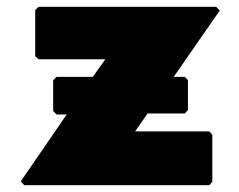

<svg xmlns="http://www.w3.org/2000/svg" viewBox="-20 -540 707 567"><path d="M526 -205 535 -215V-303L526 -313H493L629 -509L618 -520H94L84 -510V-374L94 -365H291L254 -313H147L137 -303V-212L147 -202H177L41 -4L52 7H598L607 -3V-142L598 -152H379L416 -205Z"/></svg>

Font: Hussar Woodtype
Style: Ultra
Weight: 900
Foundry: Cannot Into Space Fonts
Version: Version 1.07